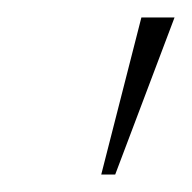

<svg xmlns="http://www.w3.org/2000/svg" viewBox="-20 -775 220 220"><path d="M96 -575 142 -755H180L112 -575Z"/></svg>

Font: DM Sans 36pt Thin
Style: Italic
Weight: 250
Italic angle: -10°
Designer: Colophon Foundry, Jonny Pinhorn
Foundry: Colophon Foundry
Version: Version 4.004;gftools[0.9.30]